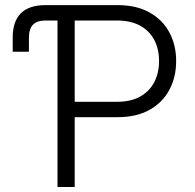

<svg xmlns="http://www.w3.org/2000/svg" viewBox="-20 -748 779 768"><path d="M30.8 -541V-597.7Q30.8 -662.6 63.7 -695.1Q96.7 -727.5 161.6 -727.5H210V-666H162.6Q128.4 -666 112.1 -649.4Q95.7 -632.8 95.7 -596.7V-541ZM210 0V-727.5H450.2Q525.9 -727.5 578.1 -698.2Q630.4 -668.9 657.5 -618.4Q684.6 -567.9 684.6 -503.9Q684.6 -439.5 657.5 -388.7Q630.4 -337.9 578.1 -308.6Q525.9 -279.3 449.7 -279.3H259.8V-340.8H447.3Q503.4 -340.8 540.8 -361.8Q578.1 -382.8 597.2 -419.7Q616.2 -456.5 616.2 -503.9Q616.2 -551.3 597.2 -587.9Q578.1 -624.5 540.5 -645.3Q502.9 -666 446.8 -666H278.8V0Z"/></svg>

Font: Inter 17pt Light
Style: Regular
Weight: 300
Version: Version 4.001;git-66647c0bb